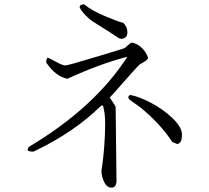

<svg xmlns="http://www.w3.org/2000/svg" viewBox="-20 -793 960 880"><path d="M366 -773Q399 -745 466 -717Q533 -689 544 -689Q564 -671 564 -644Q564 -625 549 -618Q534 -611 520 -621L484 -645L438 -674Q414 -689 403 -696Q392 -703 373.5 -721.5Q355 -740 345 -759Q345 -773 366 -773ZM576 -358Q616 -351 671.5 -322Q727 -293 770.5 -251.5Q814 -210 814 -176Q814 -135 792 -133L770 -142Q713 -228 623 -301L574 -336Q562 -350 576 -358ZM280 -493Q290 -493 418 -531.5Q546 -570 550 -572Q552 -572 564 -583.5Q576 -595 584 -598Q610 -593 630.5 -573Q651 -553 659 -527Q656 -518 638 -508L621 -498Q607 -486 552 -423Q497 -360 483 -346Q483 -345 496 -326.5Q509 -308 510 -301L514 42Q510 67 492 67Q470 67 457.5 41.5Q445 16 445 -11L449 -38Q453 -64 457.5 -119Q462 -174 462 -230Q462 -273 452 -309H444Q318 -185 133 -98Q108 -98 106 -106L111 -119Q413 -299 564 -533Q439 -501 289 -432Q236 -442 192 -506Q192 -524 198 -529Q203 -528 235 -510.5Q267 -493 280 -493Z"/></svg>

Font: cwTeXMing
Style: Medium
Weight: 500
Version: Version 1.17